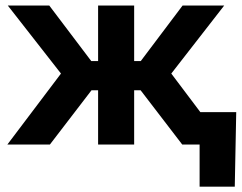

<svg xmlns="http://www.w3.org/2000/svg" viewBox="-20 -536 896 712"><path d="M7.3 0 206.1 -263.2 8.8 -515.6H162.6L318.4 -309.6H343.8V-515.6H477.5V-309.6H502L657.2 -515.6H811.5L615.2 -263.2L813.5 0H655.8L501.5 -201.2H477.5V0H343.8V-201.2H319.3L165 0ZM720.2 156.2V0H679.2V-120.1H856L850.6 156.2Z"/></svg>

Font: Inter Cardless Display
Style: Bold
Weight: 700
Designer: Rasmus Andersson
Foundry: rsms
Version: Version 4.001;git-9221beed3